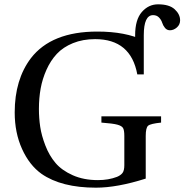

<svg xmlns="http://www.w3.org/2000/svg" viewBox="-20 -853 856 888"><path d="M645 -607H605V-690Q605 -762 636 -797.5Q667 -833 711 -833Q763 -833 788 -810Q813 -787 813 -759Q813 -739 798 -726Q783 -713 766 -713Q752 -713 743 -724Q734 -735 730 -748Q726 -761 715.5 -772Q705 -783 688 -783Q645 -783 645 -690ZM48 -333Q48 -485 123 -584Q218 -707 430 -707Q561 -707 645 -666V-509H615Q585 -672 420 -672Q363 -672 317.5 -653.5Q272 -635 243 -604Q214 -573 195 -530.5Q176 -488 168 -443.5Q160 -399 160 -349Q160 -307 166 -266.5Q172 -226 190 -179.5Q208 -133 237 -99Q266 -65 316.5 -42.5Q367 -20 433 -20Q482 -20 521 -35Q538 -42 546.5 -53Q555 -64 555 -89V-224Q555 -251 549 -261Q543 -271 522.5 -276.5Q502 -282 449 -286V-315H725V-286Q676 -281 665 -271.5Q654 -262 654 -224V-27Q522 15 424 15Q264 15 172 -49Q116 -89 82 -164Q48 -239 48 -333Z"/></svg>

Font: Linguistics Pro
Style: Regular
Weight: 400
Designer: Stefan Peev, Context Ltd
Foundry: Stefan Peev, Context Ltd
Version: Version 001.000